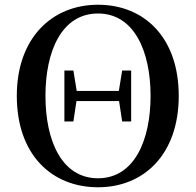

<svg xmlns="http://www.w3.org/2000/svg" viewBox="-20 -773 826 811"><path d="M394 18C588 18 735 -121 735 -368C735 -616 588 -753 394 -753C200 -753 51 -613 51 -368C51 -119 199 18 394 18ZM394 -20C240 -20 172 -180 172 -368C172 -556 240 -716 394 -716C547 -716 616 -556 616 -368C616 -180 547 -20 394 -20ZM496 -260H534V-475H496L482 -389H304L290 -475H252V-260H290L303 -346H483Z"/></svg>

Font: Noto Serif CJK JP SemiBold
Style: Regular
Weight: 600
Designer: Ryoko NISHIZUKA 西塚涼子 (kana & ideographs); Frank Grießhammer (Latin, Greek & Cyrillic); Wenlong ZHANG 张文龙 (bopomofo); San
Foundry: Adobe
Version: Version 2.001;hotconv 1.1.0;makeotfexe 2.6.0